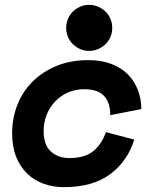

<svg xmlns="http://www.w3.org/2000/svg" viewBox="-20 -758 652 792"><path d="M534 -182Q506 -93 434.5 -39.5Q363 14 243 14Q199 14 160 0Q121 -14 92 -42Q63 -70 46.5 -111.5Q30 -153 30 -208Q30 -270 51.5 -325Q73 -380 114 -421Q155 -462 213 -486Q271 -510 345 -510Q399 -510 440 -494Q481 -478 508 -450.5Q535 -423 549 -386Q563 -349 563 -308L435 -283Q435 -334 409.5 -362Q384 -390 327 -390Q291 -390 260.5 -376.5Q230 -363 207.5 -339.5Q185 -316 172.5 -284.5Q160 -253 160 -217Q160 -160 190 -133Q220 -106 266 -106Q329 -106 364 -134Q399 -162 417 -213ZM443 -643Q443 -623 435.5 -605.5Q428 -588 415 -575.5Q402 -563 384.5 -555.5Q367 -548 348 -548Q328 -548 311 -555.5Q294 -563 281 -575.5Q268 -588 260.5 -605.5Q253 -623 253 -643Q253 -663 260.5 -680.5Q268 -698 281 -710.5Q294 -723 311 -730.5Q328 -738 348 -738Q367 -738 384.5 -730.5Q402 -723 415 -710.5Q428 -698 435.5 -680.5Q443 -663 443 -643Z"/></svg>

Font: Space Mono
Style: Bold Italic
Weight: 700
Italic angle: -12°
Monospace: yes
Designer: Colophon Foundry / Benjamin Critton
Foundry: Colophon Foundry
Version: Version 1.000;PS 1.000;hotconv 1.0.81;makeotf.lib2.5.63406